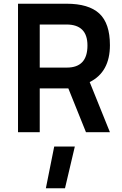

<svg xmlns="http://www.w3.org/2000/svg" viewBox="-20 -712 657 1034"><path d="M443 0 348 -236H194V0H77V-692H338Q458 -692 515 -639Q572 -586 572 -469Q572 -324 463 -270L572 0ZM451 -467Q451 -580 338 -580H194V-348H340Q451 -348 451 -467ZM227 302 272 77H383L330 302Z"/></svg>

Font: TitilliumText22L Rg
Style: Bold
Weight: 700
Designer: Campivisivi
Foundry: Campivisivi
Version: 1.000